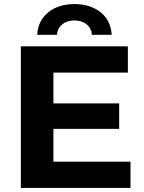

<svg xmlns="http://www.w3.org/2000/svg" viewBox="-20 -929 711 949"><path d="M348 -828C395 -828 432 -801 434 -757H532C528 -851 452 -909 348 -909C244 -909 168 -851 164 -757H262C264 -801 301 -828 348 -828ZM244 -130V-292H569V-418H244V-570H612V-700H83V0H625V-130Z"/></svg>

Font: AWKNG-Font
Style: Bold
Weight: 700
Designer: Awakening Church
Foundry: Awakening Church
Version: Version 1.700;PS 001.700;hotconv 1.0.88;makeotf.lib2.5.64775